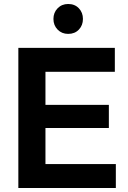

<svg xmlns="http://www.w3.org/2000/svg" viewBox="-20 -943 642 963"><path d="M72 0V-703H208V0ZM172 0V-120H561V0ZM172 -301V-417H526V-301ZM172 -583V-703H556V-583ZM322 -773Q290 -773 269 -794.5Q248 -816 248 -848Q248 -880 269 -901.5Q290 -923 322 -923Q355 -923 375.5 -901.5Q396 -880 396 -848Q396 -816 375.5 -794.5Q355 -773 322 -773Z"/></svg>

Font: Outfit Thin SemiBold
Style: Regular
Weight: 600
Version: Version 1.100;gftools[0.9.27]